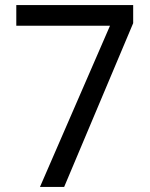

<svg xmlns="http://www.w3.org/2000/svg" viewBox="-20 -734 591 754"><path d="M412 -633H44V-714H503V-643L232 0H137Z"/></svg>

Font: lmalayalam05
Style: Book
Weight: 400
Designer: Jelle Bosma - Monotype Design Team
Foundry: Monotype Imaging Inc.
Version: Version 2.003